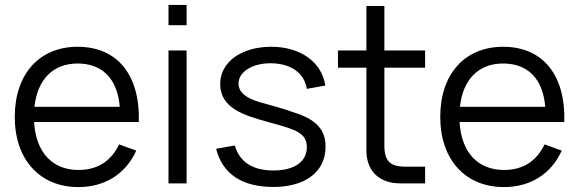

<svg xmlns="http://www.w3.org/2000/svg" viewBox="-20 -745 2353 780"><path d="M298.5 -54.5C192.5 -54.5 125.5 -126.5 118.5 -249.5H544C549.5 -439.5 457.5 -555 295.5 -555C140 -555 40 -444.5 40 -270C40 -96.5 142 15 298.5 15C406 15 490.5 -38 533.5 -133L464 -158.5C432 -92.5 379 -54.5 298.5 -54.5ZM120 -311C132 -422.5 195.5 -487 295.5 -487C396.5 -487 457.5 -424 466.5 -311Z M738 -642.5V-725H664.5V-642.5ZM738 0V-540H664.5V0Z M1090 14.5C1221.5 14.5 1302.5 -47.5 1302.5 -149C1302.5 -213.5 1270 -254.5 1189.5 -283C1157.5 -294.5 1118.5 -307 1081.5 -317C1026 -332 949 -349 949 -405.5C949 -453.5 1005.5 -488 1078.5 -488C1160.5 -488 1216.5 -449 1226.5 -384L1301.5 -397.5C1287.5 -492.5 1201 -555 1082 -555C960 -555 874.5 -492.5 874.5 -404C874.5 -306 970 -276 1072.5 -248.5C1114 -237.5 1148.5 -227 1168.5 -219C1213.5 -201 1226.5 -179 1226.5 -147.5C1226.5 -87.5 1175.5 -52.5 1091 -52.5C1007 -52.5 953.5 -86 934 -154L858 -140.5C884 -37.5 964.5 14.5 1090 14.5Z M1353 -470H1468.5V-133.5C1468.5 -50.5 1520.5 0 1606.5 0H1707V-68H1626C1564.5 -68 1541.5 -91.5 1541.5 -153.5V-470H1707V-540H1541.5V-720.5H1468.5V-540H1353Z M2027 -54.5C1921 -54.5 1854 -126.5 1847 -249.5H2272.5C2278 -439.5 2186 -555 2024 -555C1868.5 -555 1768.5 -444.5 1768.5 -270C1768.5 -96.5 1870.5 15 2027 15C2134.5 15 2219 -38 2262 -133L2192.5 -158.5C2160.5 -92.5 2107.5 -54.5 2027 -54.5ZM1848.5 -311C1860.5 -422.5 1924 -487 2024 -487C2125 -487 2186 -424 2195 -311Z"/></svg>

Font: Vela Sans
Style: Regular
Weight: 400
Designer: Principal design: Mikhail Sharanda - project Manrope.
Design modification: Ravid Balaliev
Foundry: Mikhail Sharanda
Version: Version 1.001